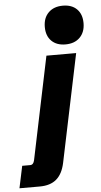

<svg xmlns="http://www.w3.org/2000/svg" viewBox="-145 -834 561 1062"><g transform="rotate(-5 135.5 -302.5)"><path d="M-81.1 190.4 -55.2 67.9H-10.7Q7.3 67.9 12.7 43L131.3 -527.3H296.4L171.4 72.3Q158.7 131.8 124.8 161.1Q90.8 190.4 31.7 190.4ZM242.2 -580.1Q192.9 -580.1 164.6 -608.4Q136.2 -636.7 136.2 -686Q136.2 -736.3 165.8 -765.6Q195.3 -794.9 245.6 -794.9Q295.4 -794.9 323.5 -766.6Q351.6 -738.3 351.6 -689Q351.6 -639.2 322.3 -609.6Q293 -580.1 242.2 -580.1Z"/></g></svg>

Font: Schibsted Grotesk ExtraBold
Style: Italic
Weight: 800
Italic angle: -12°
Designer: Bakken & Baeck AS, Henrik Kongsvoll
Foundry: Schibsted ASA
Version: Version 1.100; ttfautohint (v1.8.4.7-5d5b);gftools[0.9.25]